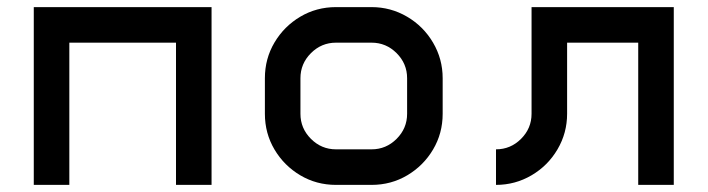

<svg xmlns="http://www.w3.org/2000/svg" viewBox="-20 -520 1990 540"><path d="M75 -500H575V0H475V-400H175V0H75Z M1025 0H925Q870 0 824.5 -27Q779 -54 752 -99.5Q725 -145 725 -200V-300Q725 -355 752 -400.5Q779 -446 824.5 -473Q870 -500 925 -500H1025Q1079 -500 1125 -473Q1171 -446 1198 -400Q1225 -354 1225 -300V-200Q1225 -145 1198 -99.5Q1171 -54 1125.5 -27Q1080 0 1025 0ZM925 -100H1025Q1066 -100 1095.5 -129.5Q1125 -159 1125 -200V-300Q1125 -341 1095.5 -370.5Q1066 -400 1025 -400H925Q884 -400 854.5 -370.5Q825 -341 825 -300V-200Q825 -159 854.5 -129.5Q884 -100 925 -100Z M1475 -200V-500H1875V0H1775V-400H1575V-200Q1575 -146 1548 -100Q1521 -54 1475 -27Q1429 0 1375 0V-100Q1416 -100 1445.5 -129.5Q1475 -159 1475 -200Z"/></svg>

Font: Monoikos Medium
Style: Regular
Weight: 500
Designer: Brian Krent
Version: Version 0.088